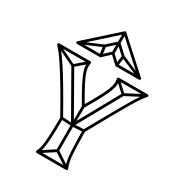

<svg xmlns="http://www.w3.org/2000/svg" viewBox="-211 -951 986 1077"><g transform="rotate(30 282.0 -412.0)"><path d="M130 -522 116 -514 281 -224Q283 -220 288 -220Q293 -220 295 -224L456 -514L442 -522L281 -232Q279 -228 288 -228Q297 -228 295 -232ZM297 -348H281L280 -228Q280 -228 280 -228Q280 -228 280 -228V-62H296V-228Q296 -228 296 -228Q296 -228 296 -228ZM379 7 387 -7 292 -69Q291 -70 288.5 -70Q286 -70 284 -69L189 -7L197 7L292 -55Q294 -57 288 -57Q282 -57 284 -55ZM-2 -587 -8 -573 120 -511Q122 -510 124.5 -510.5Q127 -511 128 -512L201 -574L191 -586L118 -524Q116 -523 122 -523.5Q128 -524 126 -525ZM387 -586 377 -574 444 -512Q446 -511 448.5 -510.5Q451 -510 453 -511L572 -573L564 -587L445 -525Q443 -524 449.5 -523.5Q456 -523 454 -524ZM216 -240V-224L288 -220Q288 -220 288 -220Q288 -220 288 -220L360 -224V-240L288 -236Q287 -236 288 -236Q289 -236 288 -236ZM568 -588H382Q378 -588 375.5 -585Q373 -582 374 -578Q377 -565 376 -549.5Q375 -534 366 -510.5Q357 -487 337 -449Q317 -411 282 -352H296Q261 -411 241 -449Q221 -487 212 -510.5Q203 -534 202 -549.5Q201 -565 204 -578Q205 -582 202.5 -585Q200 -588 196 -588H-5Q-10 -588 -12.5 -583.5Q-15 -579 -11 -575Q2 -561 17.5 -541Q33 -521 57 -484.5Q81 -448 118 -386.5Q155 -325 209 -228L208 -232Q208 -153 205.5 -108.5Q203 -64 198.5 -41.5Q194 -19 186 -4Q184 0 186.5 4Q189 8 193 8H383Q388 8 390 4Q392 0 390 -4Q383 -19 378 -41.5Q373 -64 371 -108.5Q369 -153 368 -232L367 -228Q421 -326 455.5 -387.5Q490 -449 511.5 -485Q533 -521 547 -541Q561 -561 574 -575Q578 -579 575.5 -583.5Q573 -588 568 -588ZM568 -572 562 -585Q549 -571 535 -551Q521 -531 499.5 -495Q478 -459 443 -396.5Q408 -334 353 -236Q352 -235 352 -234Q352 -233 352 -232Q353 -150 355.5 -104.5Q358 -59 363.5 -35Q369 -11 376 4L383 -8H193L200 4Q208 -11 213 -35Q218 -59 221 -104.5Q224 -150 224 -232Q224 -233 224 -234Q224 -235 223 -236Q168 -334 131 -396Q94 -458 69.5 -494.5Q45 -531 29.5 -551Q14 -571 1 -585L-5 -572H196L188 -582Q185 -568 185.5 -552.5Q186 -537 194.5 -512.5Q203 -488 224 -447.5Q245 -407 282 -344Q284 -340 289 -340Q294 -340 296 -344Q333 -407 354 -447Q375 -487 383.5 -511.5Q392 -536 392.5 -552Q393 -568 390 -582L382 -572ZM338 -697 348 -709 289 -764Q287 -766 284 -766Q281 -766 279 -764L218 -709L228 -697L289 -752Q291 -754 284 -754Q277 -754 279 -752ZM223 -642 239 -644 231 -704Q230 -708 227 -710Q224 -712 220 -710L79 -650L85 -636L226 -696Q230 -698 222 -702Q214 -706 215 -702ZM481 -636 487 -650 346 -710Q342 -712 339 -710Q336 -708 335 -704L327 -644L343 -642L351 -702Q352 -706 344 -702Q336 -698 340 -696ZM292 -824H276V-758Q276 -758 276 -758Q276 -758 276 -758V-692H292V-758Q292 -758 292 -758Q292 -758 292 -758ZM335 -635H484Q489 -635 491.5 -640Q494 -645 489 -649L289 -830Q287 -832 284 -832Q281 -832 279 -830L77 -649Q73 -645 75 -640Q77 -635 82 -635H231Q234 -635 236 -637L288 -686H278L330 -637Q332 -635 335 -635ZM335 -651 340 -649 288 -698Q286 -700 283 -700Q280 -700 278 -698L226 -649L231 -651H82L87 -637L289 -818H279L479 -637L484 -651Z"/></g></svg>

Font: Tilt Prism
Style: Regular
Weight: 400
Version: Version 1.000